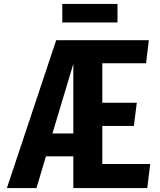

<svg xmlns="http://www.w3.org/2000/svg" viewBox="-20 -954 812 974"><path d="M15 0 265 -750H735L721 -633H499V-433H674L659 -315H499V-122H742L727 0H352V-161H213L165 0ZM246 -277H352V-630ZM296 -840V-934H576V-840Z"/></svg>

Font: Freeman
Style: Regular
Weight: 400
Designer: Vernon Adams, Aoife Mooney, Rodrigo Fuenzalida
Foundry: Rodrigo Fuenzalida
Version: Version 1.000; ttfautohint (v1.8.4.7-5d5b)